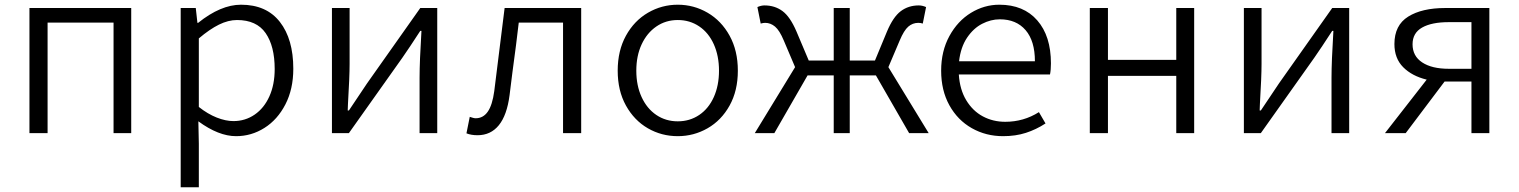

<svg xmlns="http://www.w3.org/2000/svg" viewBox="-20 -565 6447 815"><path d="M105 -531H537V0H462V-469H182V0H105Z M747 -531H811L818 -468H821Q917 -545 1003 -545Q1111 -545 1168 -472Q1225 -399 1225 -273Q1225 -187 1191.5 -122Q1158 -57 1102.5 -22Q1047 13 982 13Q908 13 822 -50L824 45V230H747ZM1146 -272Q1146 -369 1107.5 -424.5Q1069 -480 986 -480Q949 -480 909.5 -460.5Q870 -441 824 -402V-111Q862 -81 900 -66Q938 -51 971 -51Q1021 -51 1061 -78.5Q1101 -106 1123.5 -156Q1146 -206 1146 -272Z M1389 -531H1464V-294Q1464 -239 1457 -123L1456 -96H1461Q1518 -182 1538 -211L1764 -531H1836V0H1761V-236Q1761 -303 1769 -434H1764Q1718 -363 1688 -320L1461 0H1389Z M1960 1 1974 -69Q1980 -67 1987 -65Q1994 -63 1999 -63Q2031 -63 2050.5 -91Q2070 -119 2078 -178L2122 -531H2447V0H2370V-469H2182Q2172 -381 2155 -257L2143 -161Q2132 -76 2097.5 -33.5Q2063 9 2007 9Q1980 9 1960 1Z M2602 -265Q2602 -350 2637 -413.5Q2672 -477 2730.5 -511Q2789 -545 2857 -545Q2925 -545 2983.5 -511Q3042 -477 3077 -413.5Q3112 -350 3112 -265Q3112 -180 3077 -117Q3042 -54 2983.5 -20.5Q2925 13 2857 13Q2788 13 2730 -20.5Q2672 -54 2637 -117Q2602 -180 2602 -265ZM3032 -265Q3032 -328 3010 -377Q2988 -426 2948 -453Q2908 -480 2857 -480Q2806 -480 2766 -452.5Q2726 -425 2703.5 -376.5Q2681 -328 2681 -265Q2681 -202 2703.5 -153Q2726 -104 2766 -77Q2806 -50 2857 -50Q2908 -50 2948 -77Q2988 -104 3010 -153Q3032 -202 3032 -265Z M3355 -280 3307 -393Q3289 -436 3270 -452Q3251 -468 3228 -468Q3220 -468 3209 -465L3195 -535Q3211 -542 3225 -542Q3269 -542 3301.5 -518Q3334 -494 3361 -431L3413 -308H3519V-531H3587V-308H3694L3745 -431Q3771 -493 3803.5 -517.5Q3836 -542 3880 -542Q3895 -542 3911 -535L3897 -465Q3888 -468 3878 -468Q3854 -468 3835.5 -452Q3817 -436 3799 -393L3751 -280L3922 0H3839L3698 -245H3587V0H3519V-245H3408L3267 0H3184Z M3975 -265Q3975 -348 4010 -412Q4045 -476 4101.5 -510.5Q4158 -545 4222 -545Q4325 -545 4383 -478.5Q4441 -412 4441 -296Q4441 -268 4437 -249H4050Q4054 -185 4081.5 -139.5Q4109 -94 4152 -71Q4195 -48 4247 -48Q4325 -48 4390 -89L4418 -41Q4378 -15 4334.5 -1Q4291 13 4238 13Q4165 13 4105 -21Q4045 -55 4010 -118Q3975 -181 3975 -265ZM4373 -305Q4373 -391 4333.5 -437Q4294 -483 4224 -483Q4186 -483 4149 -464Q4112 -445 4085 -405Q4058 -365 4051 -305Z M4606 -531H4683V-311H4973V-531H5049V0H4973V-243H4683V0H4606Z M5260 -531H5335V-294Q5335 -239 5328 -123L5327 -96H5332Q5389 -182 5409 -211L5635 -531H5707V0H5632V-236Q5632 -303 5640 -434H5635Q5589 -363 5559 -320L5332 0H5260Z M6226 -219H6112L5947 0H5859L6036 -227Q5974 -242 5936.5 -279.5Q5899 -317 5899 -378Q5899 -458 5957.5 -494.5Q6016 -531 6115 -531H6302V0H6226ZM6226 -273V-471H6130Q6057 -471 6016.5 -448Q5976 -425 5976 -377Q5976 -327 6017 -300Q6058 -273 6130 -273Z"/></svg>

Font: Nebula Sans Book
Style: Regular
Weight: 400
Designer: Paul D. Hunt for Adobe (as Source Sans)
Foundry: Nebula Entertainment & Broadcasting LLC
Version: Version 1.010